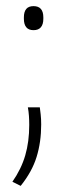

<svg xmlns="http://www.w3.org/2000/svg" viewBox="-20 -470 218 627"><path d="M71 -119.5H110Q111 -112 112.8 -96.8Q114.5 -81.5 114.5 -63.5Q114.5 -6 99.5 42.5Q84.5 91 47.5 137L20.5 123.5Q49.5 82 62.5 37.2Q75.5 -7.5 75.5 -62Q75.5 -77 74.5 -91.5Q73.5 -106 71 -119.5ZM89.5 -371.5Q73.5 -371.5 65.8 -381Q58 -390.5 58 -408.5V-413.5Q58 -431.5 65.8 -440.8Q73.5 -450 89.5 -450Q105.5 -450 113.5 -440.8Q121.5 -431.5 121.5 -413.5V-408.5Q121.5 -390.5 113.5 -381Q105.5 -371.5 89.5 -371.5Z"/></svg>

Font: Anek Kannada ExtraLight
Style: Regular
Weight: 250
Version: Version 1.003